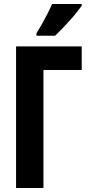

<svg xmlns="http://www.w3.org/2000/svg" viewBox="-20 -948 444 968"><path d="M392 -714V-595H199V0H61V-714ZM392 -919Q382 -905 366.5 -885.5Q351 -866 332 -845Q313 -824 294 -804Q275 -784 258 -768H164V-781Q181 -808 195 -833Q209 -858 221 -882Q233 -906 243 -928H392Z"/></svg>

Font: Noto Sans Display ExtraCondensed
Style: Bold
Weight: 700
Width: 2
Designer: Monotype Design Team
Foundry: Monotype Imaging Inc.
Version: Version 2.003